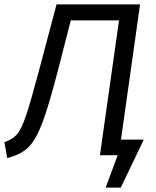

<svg xmlns="http://www.w3.org/2000/svg" viewBox="-31 -708 714 876"><path d="M625 -71 520 148H451L506 0H425L512 -615H292L236 -397Q192 -226 162 -147Q132 -68 97.5 -35Q63 -2 2 13L-11 -59Q26 -72 46 -94.5Q66 -117 87.5 -180Q109 -243 149 -394L227 -688H608L521 -71Z"/></svg>

Font: FiraGO Book
Style: Italic
Weight: 350
Italic angle: -8°
Designer: bBox Type GmbH
Foundry: bBox Type GmbH
Version: Version 1.001